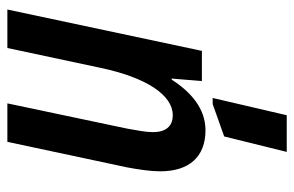

<svg xmlns="http://www.w3.org/2000/svg" viewBox="-162 -420 817 534"><g transform="rotate(-90 247.0 -152.5)"><path d="M152 10C213 10 259 -31 293 -84H296L289 0H373L488 -541H381L326 -283C299 -154 250 -81 194 -81C162 -81 147 -102 147 -136C147 -156 152 -181 157 -209L227 -541H120L49 -208C43 -176 38 -142 38 -116C38 -36 78 10 152 10ZM92 236H194L242 30H225L135 62Z"/></g></svg>

Font: Noto Sans Display SemiCondensed Medium
Style: Italic
Weight: 500
Width: 4
Italic angle: -12°
Designer: Monotype Design Team
Foundry: Monotype Imaging Inc.
Version: Version 1.900